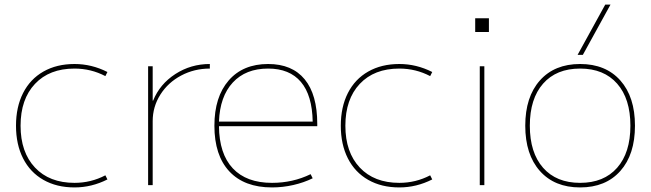

<svg xmlns="http://www.w3.org/2000/svg" viewBox="-20 -810 2848 840"><path d="M50 -260Q50 -342 81 -403Q112 -464 170 -497Q228 -530 306 -530Q381 -530 450 -495L441 -477Q378 -510 306 -510Q196 -510 133 -443Q70 -376 70 -260Q70 -144 133 -77Q196 -10 306 -10Q378 -10 441 -43L450 -25Q381 10 306 10Q228 10 170 -23Q112 -56 81 -117Q50 -178 50 -260Z M628 -520H648V-370H650Q679 -442 747 -486Q815 -530 898 -530V-510Q830 -510 772.5 -479.5Q715 -449 681.5 -396Q648 -343 648 -280V0H628Z M918 -260Q918 -386 980.5 -458Q1043 -530 1153 -530Q1258 -530 1313 -463Q1368 -396 1368 -268V-258H938Q939 -137 998.5 -73.5Q1058 -10 1170 -10Q1261 -10 1339 -48L1348 -30Q1309 -11 1263 -0.5Q1217 10 1170 10Q1049 10 983.5 -60Q918 -130 918 -260ZM1348 -278Q1346 -393 1296.5 -451.5Q1247 -510 1153 -510Q1055 -510 998.5 -449Q942 -388 938 -278Z M1471 -260Q1471 -342 1502 -403Q1533 -464 1591 -497Q1649 -530 1727 -530Q1802 -530 1871 -495L1862 -477Q1799 -510 1727 -510Q1617 -510 1554 -443Q1491 -376 1491 -260Q1491 -144 1554 -77Q1617 -10 1727 -10Q1799 -10 1862 -43L1871 -25Q1802 10 1727 10Q1649 10 1591 -23Q1533 -56 1502 -117Q1471 -178 1471 -260Z M2059 -730H2119V-670H2059ZM2079 -520H2099V0H2079Z M2278 -260Q2278 -386 2342 -458Q2406 -530 2518 -530Q2630 -530 2694 -458Q2758 -386 2758 -260Q2758 -134 2694 -62Q2630 10 2518 10Q2406 10 2342 -62Q2278 -134 2278 -260ZM2518 -10Q2622 -10 2680 -76Q2738 -142 2738 -260Q2738 -378 2680 -444Q2622 -510 2518 -510Q2414 -510 2356 -444Q2298 -378 2298 -260Q2298 -142 2356 -76Q2414 -10 2518 -10ZM2507 -570 2628 -790H2651L2530 -570Z"/></svg>

Font: Enso Thin
Style: Regular
Weight: 100
Designer: Coji Morishita
Foundry: UNDERFOREST DESIGN
Version: Version 1.000